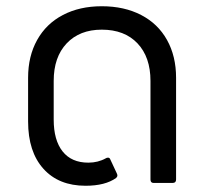

<svg xmlns="http://www.w3.org/2000/svg" viewBox="-20 -586 664 615"><path d="M70 -197V-337Q70 -406 99 -458Q128 -510 181.5 -538Q235 -566 306 -566Q378 -566 432 -538Q486 -510 515 -458Q544 -406 544 -337V-11Q544 0 533 0H472Q462 0 462 -11V-327Q462 -403 420.5 -447Q379 -491 306 -491Q235 -491 193.5 -447Q152 -403 152 -327V-203Q152 -137 180.5 -101Q209 -65 263 -65Q294 -65 319 -79Q322 -81 326 -81Q331 -81 333 -76L354 -31Q356 -27 356 -24Q356 -20 352 -16Q317 9 254 9Q168 9 119 -45.5Q70 -100 70 -197Z"/></svg>

Font: LINE Seed Sans TH
Style: Regular
Weight: 400
Designer: Dalton Maag Ltd | Thai characters by Cadson Demak Co.,Ltd.
Foundry: Dalton Maag Ltd
Version: Version 1.002